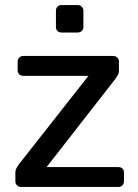

<svg xmlns="http://www.w3.org/2000/svg" viewBox="-20 -742 549 762"><path d="M64 0Q54 0 47.5 -6.5Q41 -13 41 -23V-58Q41 -67 45.5 -75Q50 -83 55 -90L331 -441H73Q63 -441 56.5 -447Q50 -453 50 -464V-497Q50 -507 56.5 -513.5Q63 -520 73 -520H429Q439 -520 445.5 -513.5Q452 -507 452 -497V-460Q452 -451 447.5 -444Q443 -437 438 -429L165 -79H449Q460 -79 466 -73Q472 -67 472 -56V-23Q472 -13 466 -6.5Q460 0 449 0ZM224 -613Q214 -613 208 -619Q202 -625 202 -635V-699Q202 -709 208 -715.5Q214 -722 224 -722H288Q298 -722 304.5 -715.5Q311 -709 311 -699V-635Q311 -625 304.5 -619Q298 -613 288 -613Z"/></svg>

Font: Rubik Light
Style: Regular
Weight: 400
Version: Version 2.101